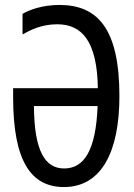

<svg xmlns="http://www.w3.org/2000/svg" viewBox="-20 -745 540 775"><path d="M238 10C390 10 462 -133 462 -357C462 -628 375 -725 220 -725C152 -725 100 -706 71 -689V-606C103 -624 148 -647 211 -647C312 -647 372 -577 375 -389H33V-352C33 -95 105 10 238 10ZM239 -65C162 -65 118 -135 117 -317H374C367 -135 318 -65 239 -65Z"/></svg>

Font: Noto Sans Mono ExtraCondensed
Style: Regular
Weight: 400
Width: 2
Designer: Monotype Design Team
Foundry: Monotype Imaging Inc.
Version: Version 2.014